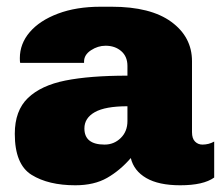

<svg xmlns="http://www.w3.org/2000/svg" viewBox="-20 -541 664 571"><path d="M551 -359V-148Q551 -129 560 -120Q569 -111 582 -111Q601 -111 617 -120V-13Q585 10 516 10Q452 10 415 -11.5Q378 -33 369 -71Q337 -34 298.5 -12Q260 10 204 10Q124 10 74 -21Q24 -52 24 -143Q24 -212 63 -249.5Q102 -287 174.5 -301.5Q247 -316 359 -316V-345Q359 -373 340.5 -389Q322 -405 294 -405Q271 -405 250.5 -391.5Q230 -378 230 -358V-354H40Q39 -357 39 -368Q39 -411 68.5 -445.5Q98 -480 152.5 -500.5Q207 -521 279 -521H312Q428 -521 489.5 -476Q551 -431 551 -359ZM231 -159Q231 -111 291 -111Q319 -111 339 -130.5Q359 -150 359 -181V-225Q293 -225 262 -207.5Q231 -190 231 -159Z"/></svg>

Font: Chivo Black
Style: Regular
Weight: 900
Designer: Hector Gatti
Foundry: Omnibus-Type
Version: Version 1.007